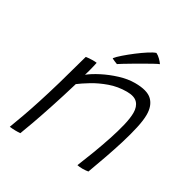

<svg xmlns="http://www.w3.org/2000/svg" viewBox="-166 -871 997 1021"><g transform="rotate(30 332.5 -360.0)"><path d="M93 6Q86.5 6.5 78.8 6.8Q71 7 63.5 7Q54.5 7 44.8 6.2Q35 5.5 27.5 4.5Q43.5 -37.5 60.2 -84.2Q77 -131 96.2 -190.8Q115.5 -250.5 138.8 -330.5Q162 -410.5 191.5 -519Q199.5 -520.5 210 -521.5Q220.5 -522.5 232.5 -522.5Q239 -522.5 246 -522.2Q253 -522 257.5 -521Q256.5 -515 252.5 -498.2Q248.5 -481.5 243.8 -463.2Q239 -445 235.5 -435Q261.5 -456 304.2 -478Q347 -500 395.8 -515Q444.5 -530 488 -530Q564 -530 595 -500Q626 -470 626 -414.5Q626 -380.5 615.2 -331.8Q604.5 -283 587 -226Q569.5 -169 548.8 -110.5Q528 -52 508.5 1.5Q503 2.5 493.8 3.5Q484.5 4.5 474 4.5Q454.5 4.5 441 1.5Q461 -47.5 481.8 -102.2Q502.5 -157 520.2 -210.5Q538 -264 549 -310.2Q560 -356.5 560 -388Q560 -426 540 -447.2Q520 -468.5 474 -468.5Q419 -468.5 369.2 -450.8Q319.5 -433 280.5 -409.2Q241.5 -385.5 218 -367.5Q192 -280 167.2 -204.8Q142.5 -129.5 123 -75Q103.5 -20.5 93 6ZM506.5 -725.5Q520 -719 533 -706Q546 -693 552.5 -683Q543 -679.5 522.5 -668.2Q502 -657 476.2 -642.2Q450.5 -627.5 425.2 -612.5Q400 -597.5 380.5 -585.8Q361 -574 354 -569Q348.5 -571 336 -576.2Q323.5 -581.5 319 -585Q330 -599 354.8 -620.5Q379.5 -642 409 -664.5Q438.5 -687 465 -704Q491.5 -721 506.5 -725.5Z"/></g></svg>

Font: Grandstander ExtraLight
Style: Italic
Weight: 200
Italic angle: -15°
Designer: Tyler Finck
Foundry: Etcetera Type Co
Version: Version 1.200; ttfautohint (v1.8.3)